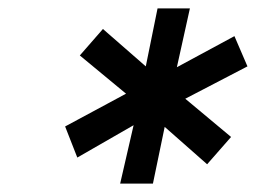

<svg xmlns="http://www.w3.org/2000/svg" viewBox="-20 -720 640 457"><path d="M266 -283 298 -422 164 -345 135 -419 280 -497 170 -588 225 -651 327 -562 355 -700H432L401 -560L538 -634L569 -562L421 -485L530 -394L473 -329L372 -418L344 -283Z"/></svg>

Font: Red Hat Mono SemiBold
Style: Italic
Weight: 600
Italic angle: -12°
Monospace: yes
Designer: Pentagram, MCKL
Foundry: MCKL
Version: Version 1.030